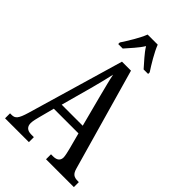

<svg xmlns="http://www.w3.org/2000/svg" viewBox="-274 -1024 1117 1117"><g transform="rotate(45 284.0 -465.5)"><path d="M162 -784V-771H199C227 -804 261 -838 285 -877C309 -838 343 -804 371 -771H408V-784C383 -822 344 -886 327 -931H244C227 -886 187 -822 162 -784ZM2 0H198V-41H177C141 -41 127 -59 127 -86C127 -104 134 -129 138 -145L163 -240H366L393 -138C398 -118 404 -93 404 -80C404 -56 389 -41 357 -41H339V0H568V-41H560C527 -41 512 -51 502 -87L324 -714H250L76 -119C57 -55 44 -41 15 -41H2ZM179 -289 234 -490C247 -539 259 -587 267 -624C274 -587 287 -540 302 -480L352 -289Z"/></g></svg>

Font: Noto Serif Georgian ExtraCondensed
Style: Regular
Weight: 400
Width: 2
Designer: Monotype Design Team, Akaki Razmadze
Foundry: Google LLC
Version: Version 2.003